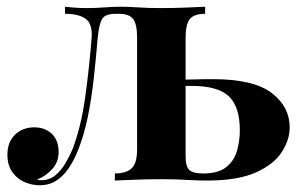

<svg xmlns="http://www.w3.org/2000/svg" viewBox="-20 -536 900 570"><path d="M589 -516V-495Q557 -495 544 -480Q531 -465 531 -423V-72Q531 -42 542 -31.5Q553 -21 583 -21Q627 -21 650.5 -39Q674 -57 683 -86.5Q692 -116 692 -149Q692 -219 659.5 -250Q627 -281 548 -281Q529 -281 508 -280Q487 -279 471 -279L469 -299Q511 -299 546.5 -300Q582 -301 612 -301Q733 -301 786.5 -260Q840 -219 840 -158Q840 -121 816.5 -84.5Q793 -48 739.5 -24Q686 0 595 0Q565 0 533.5 -2Q502 -4 462 -4Q419 -4 380 -2.5Q341 -1 321 0V-21Q354 -21 370.5 -36Q387 -51 387 -93V-423Q387 -465 375 -480Q363 -495 333 -495H324Q292 -495 283 -479.5Q274 -464 270 -423Q265 -364 258.5 -304.5Q252 -245 241 -190.5Q230 -136 212 -91Q200 -60 183.5 -36Q167 -12 146 1Q125 14 98 14Q76 14 54 5Q32 -4 17 -24.5Q2 -45 2 -77Q2 -114 24.5 -136Q47 -158 82 -158Q113 -158 133.5 -139Q154 -120 154 -84Q154 -55 135 -34Q116 -13 90 -3Q92 -2 96 -1.5Q100 -1 103 -1Q126 -1 143.5 -15Q161 -29 174 -51Q187 -73 196 -95Q221 -161 233 -248Q245 -335 252 -423Q255 -465 234.5 -480Q214 -495 173 -495V-516Q181 -515 198.5 -513.5Q216 -512 239 -512Q264 -512 289 -514Q314 -516 338 -516Q363 -516 391.5 -514Q420 -512 458 -512Q494 -512 532 -513.5Q570 -515 589 -516Z"/></svg>

Font: Playfair Display
Style: Bold
Weight: 700
Designer: Claus Eggers Sørensen
Foundry: Claus Eggers Sørensen
Version: Version 1.203